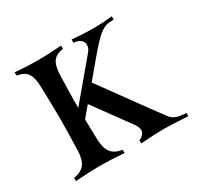

<svg xmlns="http://www.w3.org/2000/svg" viewBox="-113 -619 772 751"><g transform="rotate(-30 273.5 -244.0)"><path d="M244.1 -488.3V-473.6Q210.9 -468.8 197.5 -449.2Q184.1 -429.7 183.1 -388.2Q180.2 -294.4 180.2 -244.1V-243.2L320.8 -410.6Q331.1 -422.4 332.8 -435.1Q334.5 -447.8 329.1 -455.1Q319.8 -470.7 294.9 -473.1L291.5 -473.6V-488.3Q340.3 -483.4 397 -483.4Q427.7 -483.4 473.1 -488.3V-473.6L452.6 -472.2Q428.7 -470.7 404.3 -449.2Q379.9 -427.7 347.2 -388.7L275.4 -303.2L422.9 -100.1Q454.1 -57.1 467.8 -39.6Q483.9 -19.5 516.1 -16.6L537.1 -14.6V0Q455.6 -4.9 428.7 -4.9Q392.1 -4.9 324.2 0V-14.6Q337.4 -17.1 347.2 -33.2Q357.4 -49.3 336.9 -77.6L220.2 -237.8L180.7 -190.9Q181.2 -171.9 183.1 -100.1Q184.1 -59.6 199.7 -39.6Q215.3 -19.5 249 -14.6V0Q185.5 -4.9 139.2 -4.9Q92.8 -4.9 29.3 0V-14.6Q63 -19.5 78.6 -39.6Q94.2 -59.6 95.2 -100.1Q98.1 -193.8 98.1 -244.1Q98.1 -294.4 95.2 -388.2Q94.2 -429.7 80.8 -449.2Q67.4 -468.8 34.2 -473.6V-488.3Q97.7 -483.4 139.2 -483.4Q180.7 -483.4 244.1 -488.3Z"/></g></svg>

Font: Flanker
Style: Regular
Weight: 400
Designer: Flanker
Foundry: Flanker
Version: Version 2.027